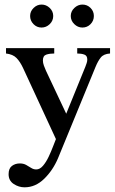

<svg xmlns="http://www.w3.org/2000/svg" viewBox="-20 -612 498 828"><path d="M454.6 -404.3V-381.3Q426.8 -379.4 414.6 -364Q402.3 -348.6 392.1 -323.7L230 70.8Q208 122.6 170.4 159.2Q132.8 195.8 85.9 195.8Q61 195.8 39.1 181.4Q17.1 167 17.1 139.2Q17.1 114.3 31.5 103.5Q45.9 92.8 65.4 92.8Q81.1 92.8 92.5 99.1Q104 105.5 114.3 112.1Q124.5 118.7 136.2 118.7Q151.9 118.7 165.3 103Q178.7 87.4 189.5 64.7Q200.2 42 208.3 20.8Q216.3 -0.5 221.2 -12.2L79.6 -318.4Q66.9 -345.7 51.3 -361.8Q35.6 -377.9 5.9 -381.3V-404.3H213.9V-381.3Q194.3 -381.3 179.7 -376.5Q165 -371.6 165 -351.6Q165 -340.8 169.2 -329.3Q173.3 -317.9 178.2 -307.1L265.6 -121.6L348.1 -324.2Q351.1 -332.5 353.8 -340.1Q356.4 -347.7 356.4 -355.5Q356.4 -372.1 343.5 -376.7Q330.6 -381.3 313 -381.3V-404.3ZM384.8 -543Q384.8 -522.5 370.4 -507.8Q356 -493.2 335.4 -493.2Q315.4 -493.2 300.3 -508.1Q285.2 -522.9 285.2 -543Q285.2 -563 300.5 -577.6Q315.9 -592.3 335.4 -592.3Q356 -592.3 370.4 -577.9Q384.8 -563.5 384.8 -543ZM209.5 -543Q209.5 -522.5 194.3 -507.8Q179.2 -493.2 159.2 -493.2Q138.7 -493.2 124.3 -508.1Q109.9 -522.9 109.9 -543Q109.9 -563 124.8 -577.6Q139.6 -592.3 159.2 -592.3Q179.2 -592.3 194.3 -577.9Q209.5 -563.5 209.5 -543Z"/></svg>

Font: Scheherazade New Medium
Style: Regular
Weight: 500
Designer: SIL International
Foundry: SIL International
Version: Version 4.000